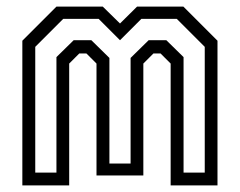

<svg xmlns="http://www.w3.org/2000/svg" viewBox="-20 -560 724 580"><path d="M47.5 0V-437L150.5 -540H290.5L342.5 -489L394 -540H534L637 -437V0H495.5V-368L465 -398.5H443.5L413 -368V-30H271.5V-368L241 -398.5H219.5L189 -368V0ZM86.5 -38.5H150.5V-387.5L202.5 -438.5H256L310.5 -385V-66H374.5V-385L429 -438.5H482.5L534.5 -387.5V-38.5H598.5V-418.5L514 -503H407L342.5 -438.5L278 -503H171L86.5 -418.5Z"/></svg>

Font: Tourney Condensed
Style: Regular
Weight: 400
Width: 3
Designer: Tyler Finck
Foundry: Etcetera Type Co
Version: Version 1.010; ttfautohint (v1.8.3)